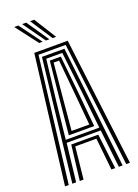

<svg xmlns="http://www.w3.org/2000/svg" viewBox="-180 -1057 812 1130"><g transform="rotate(-20 225.5 -492.0)"><path d="M22.2 0 120.8 -800H330.2L428.8 0H405.5L310.5 -781.2H140.5L45.5 0ZM114.5 0 140.8 -219H310.2L336.5 0H312.8L291.8 -200.5H159.2L138.2 0ZM68 0 155.2 -762.5H295.8L383 0H359.2L332.2 -237.5H118.8L91.8 0ZM120 -256H330L305.5 -485.5L275.8 -743.8H175.2L144.8 -485.5ZM146 -274.8 166.8 -485.5 191 -726.2H260L285 -485.5L305 -274.8ZM170 -293.2H281L263.5 -485.5L242.5 -707.5H208.5L187.5 -485.5ZM168 -845 61.8 -983.8H87.2L189.8 -845ZM210.2 -845 111.5 -983.8H137L231.8 -845ZM252.2 -845 161.2 -983.8H187L274 -845Z"/></g></svg>

Font: Big Shoulders Inline Text Thin
Style: Bold
Weight: 700
Version: Version 2.002